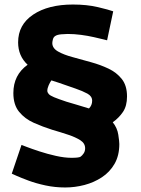

<svg xmlns="http://www.w3.org/2000/svg" viewBox="-20 -735 624 848"><path d="M268 93Q223 93 181 84Q139 75 105.5 62.5Q72 50 52 41Q32 32 32 32L75 -95Q75 -95 97 -86.5Q119 -78 154 -66.5Q189 -55 227 -46.5Q265 -38 296 -38Q329 -38 336 -43Q343 -48 349.5 -57.5Q356 -67 356 -80Q356 -102 335 -115.5Q314 -129 281 -140Q248 -151 210 -162Q169 -175 129.5 -192.5Q90 -210 64.5 -241Q39 -272 39 -324Q39 -404 102 -449Q60 -488 60 -548Q60 -626 126.5 -670.5Q193 -715 302 -715Q364 -715 412.5 -703.5Q461 -692 480 -685L453 -557Q453 -557 437 -561Q421 -565 394.5 -571Q368 -577 338 -581Q308 -585 279 -585Q269 -585 251 -583.5Q233 -582 224 -576Q216 -571 213.5 -560.5Q211 -550 211 -545Q211 -522 236.5 -507.5Q262 -493 301.5 -482.5Q341 -472 383 -460Q423 -449 459 -432Q495 -415 518 -386Q541 -357 541 -309Q541 -267 523 -240.5Q505 -214 478 -195Q498 -170 502.5 -140Q507 -110 507 -99Q507 -48 486 -11.5Q465 25 430 48Q395 71 353 82Q311 93 268 93ZM373 -256Q387 -270 387 -290Q387 -310 366 -321.5Q345 -333 313 -344Q260 -363 239.5 -369.5Q219 -376 207 -380Q201 -372 195 -358.5Q189 -345 189 -334Q189 -327 195 -320Q201 -313 219 -305.5Q237 -298 273 -286Q299 -278 322 -271.5Q345 -265 373 -256Z"/></svg>

Font: Ruda SemiBold
Style: Bold
Weight: 900
Designer: Mariela Monsalve and Angelina Sanchez
Foundry: Mariela Monsalve and Angelina Sanchez
Version: Version 2.000